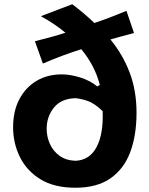

<svg xmlns="http://www.w3.org/2000/svg" viewBox="-20 -860 696 894"><path d="M179.7 -564 142.6 -668Q181.6 -677.7 217.3 -687.5Q252.9 -697.3 284.7 -707.5Q237.3 -747.6 170.4 -784.7L316.4 -840.3Q342.3 -820.8 368.2 -799.1Q394 -777.3 419.4 -752.9Q454.1 -764.6 491.7 -778.8Q529.3 -793 568.8 -809.6L604 -706.1Q575.2 -698.7 547.6 -691.2Q520 -683.6 494.1 -676.3Q551.3 -606.9 583.5 -522.7Q615.7 -438.5 615.7 -335Q615.7 -229.5 586.2 -151.1Q556.6 -72.8 493.9 -29.3Q431.2 14.2 331.1 14.2Q232.4 14.2 168.2 -25.4Q104 -64.9 72.5 -129.2Q41 -193.4 41 -267.1Q41 -342.8 70.1 -397.9Q99.1 -453.1 150.1 -483.4Q201.2 -513.7 267.1 -513.7Q307.1 -513.7 353.5 -499.3Q399.9 -484.9 433.1 -457.5L444.8 -464.8Q421.4 -555.2 358.4 -630.9Q315.9 -617.2 272.5 -601.3Q229 -585.4 179.7 -564ZM458 -342.3Q419.9 -379.9 384.8 -391.1Q349.6 -402.3 328.6 -402.8Q263.2 -399.9 230.2 -357.9Q197.3 -315.9 197.3 -260.7Q197.3 -223.6 212.2 -190.2Q227.1 -156.7 256.8 -135Q286.6 -113.3 330.6 -111.3Q396.5 -113.8 429.2 -174.3Q461.9 -234.9 458 -342.3Z"/></svg>

Font: Pinar Bold
Style: Regular
Weight: 700
Designer: Amin Abedi
Version: Version 3.000